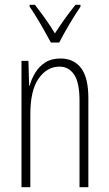

<svg xmlns="http://www.w3.org/2000/svg" viewBox="-20 -784 458 804"><path d="M233 -539Q289 -539 319.5 -499Q350 -459 350 -373V0H313V-362Q313 -438 290.5 -471.5Q268 -505 229 -505Q177 -505 142 -455.5Q107 -406 107 -305V0H70V-529H99L102 -425H104Q112 -454 128 -480Q144 -506 169.5 -522.5Q195 -539 233 -539ZM193 -606Q180 -630 164 -658.5Q148 -687 132 -713Q116 -739 104 -756V-764H126Q145 -740 168 -708Q191 -676 210 -644Q231 -677 250.5 -704Q270 -731 296 -764H317V-756Q295 -724 270.5 -682.5Q246 -641 228 -606Z"/></svg>

Font: Noto Sans Tamil ExtraCondensed ExtraLight
Style: Regular
Weight: 200
Width: 2
Designer: Jelle Bosma - Monotype Design Team
Foundry: Monotype Imaging Inc.
Version: Version 2.004; ttfautohint (v1.8.4.7-5d5b)